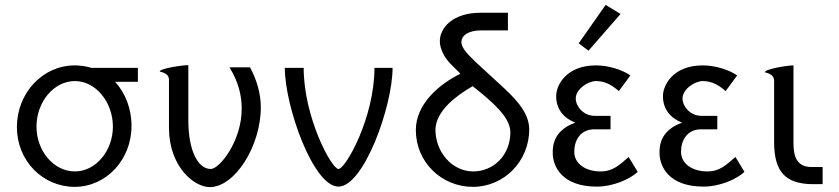

<svg xmlns="http://www.w3.org/2000/svg" viewBox="-20 -752 3425 784"><path d="M353 -475C334 -481 307 -485 285 -485C155 -485 49 -373 49 -233C49 -95 155 11 285 11C413 11 517 -99 517 -238C517 -310 491 -373 450 -418H543V-475ZM286 -421C371 -421 441 -335 441 -235C441 -136 371 -52 286 -52C199 -52 129 -136 129 -235C129 -335 199 -421 286 -421Z M837 12C938 12 1045 -154 1045 -314C1045 -367 1030 -423 1001 -477H917C955 -416 967 -359 967 -308C967 -175 876 -62 841 -62C790 -62 749 -132 749 -263V-486C723 -486 632 -472 632 -460C648 -456 670 -449 670 -427V-230C670 -73 771 12 837 12Z M1583 -475H1509C1509 -271 1391 -62 1362 -62C1334 -62 1220 -273 1220 -475H1143C1143 -318 1259 10 1362 10C1465 10 1583 -317 1583 -475Z M2023 -406 1922 -499C1880 -539 1864 -561 1864 -580C1864 -604 1888 -628 1946 -628H2054V-700H1943C1828 -700 1776 -638 1776 -584C1776 -551 1796 -515 1820 -491L1860 -451C1771 -407 1678 -326 1678 -221C1678 -90 1783 11 1911 11C2038 11 2141 -93 2141 -224C2141 -299 2071 -362 2023 -406ZM1910 -400C1986 -340 2064 -275 2064 -212C2064 -119 1996 -52 1912 -52C1827 -52 1758 -130 1758 -223C1760 -300 1845 -363 1910 -400Z M2453 -732 2343 -575 2383 -545 2514 -695ZM2473 -224V-279H2408C2362 -279 2331 -318 2331 -350C2331 -388 2381 -421 2414 -421C2455 -421 2484 -400 2507 -380L2554 -444C2523 -466 2466 -485 2414 -485C2290 -485 2251 -402 2251 -360C2251 -307 2280 -271 2329 -251C2238 -219 2237 -153 2237 -128C2237 -73 2274 10 2417 10C2482 10 2550 -19 2584 -50L2547 -111C2510 -79 2483 -52 2433 -52C2370 -52 2326 -84 2325 -130V-133C2325 -178 2349 -224 2407 -224Z M2909 -224V-279H2844C2798 -279 2767 -318 2767 -350C2767 -388 2817 -421 2850 -421C2891 -421 2920 -400 2943 -380L2990 -444C2959 -466 2902 -485 2850 -485C2726 -485 2687 -402 2687 -360C2687 -307 2716 -271 2765 -251C2674 -219 2673 -153 2673 -128C2673 -73 2710 10 2853 10C2918 10 2986 -19 3020 -50L2983 -111C2946 -79 2919 -52 2869 -52C2806 -52 2762 -84 2761 -130V-133C2761 -178 2785 -224 2843 -224Z M3141 -171C3141 -49 3189 -2 3295 0H3339V-70H3294C3235 -70 3220 -111 3220 -167V-485C3194 -485 3103 -470 3103 -457C3119 -453 3141 -446 3141 -422Z"/></svg>

Font: Mint Spirit
Style: Regular
Weight: 400
Designer: HARENDAL Hirwen
Foundry: Arkandis Digital Foundry.
Version: Version 1.004;FFEdit